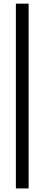

<svg xmlns="http://www.w3.org/2000/svg" viewBox="-20 -783 248 1068"><path d="M68.3 265.1H139.2V-762.7H68.3Z"/></svg>

Font: Pfont
Style: Regular
Weight: 400
Designer: Damoon Khanjanzadeh
Foundry: pfont
Version: Version 1.000;PS 000.300;hotconv 1.0.88;makeotf.lib2.5.64775